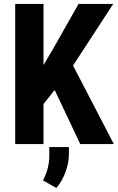

<svg xmlns="http://www.w3.org/2000/svg" viewBox="-20 -731 598 974"><path d="M257.3 -274.4 200.7 -203.1V0H57.1V-710.9H200.7V-400.9L246.1 -477.5L378.4 -710.9H554.2L350.6 -398.4L557.6 0H387.2ZM265.6 222.7 198.2 184.1Q228.5 126 230 66.9V15.1H329.6V52.2Q329.1 96.7 311.3 144.3Q293.5 191.9 265.6 222.7Z"/></svg>

Font: MAUL Condensed Bold
Style: Condensed Bold
Weight: 700
Designer: MAUL
Version: Version 1.0; 2020; ttfautohint (v1.8.3)